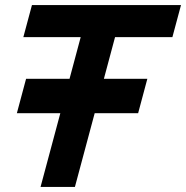

<svg xmlns="http://www.w3.org/2000/svg" viewBox="-20 -740 736 760"><path d="M662.4 -593 696.5 -720H106.5L72.4 -593H299.4L255.2 -428H83.2L46.8 -292H218.8L140.5 0H276.5L354.8 -292H526.8L563.2 -428H391.2L435.4 -593Z"/></svg>

Font: Manrope
Style: ExtraBoldItalic
Weight: 800
Italic angle: -15°
Designer: Mikhail Sharanda
Foundry: Mikhail Sharanda
Version: Version 4.502;hotconv 1.0.109;makeotfexe 2.5.65596